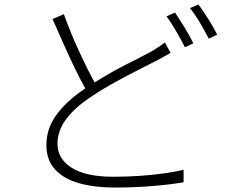

<svg xmlns="http://www.w3.org/2000/svg" viewBox="-20 -819 1040 869"><path d="M269 -754.9Q299.8 -669.4 337.4 -587.6Q375 -505.9 408.2 -445.8Q480 -491.2 551 -527.1Q622.1 -563 667 -586.9Q684.1 -597.7 698.2 -606.7Q712.4 -615.7 726.1 -627L752 -580.1Q739.3 -571.8 723.4 -563.7Q707.5 -555.7 689 -544.9Q653.3 -526.4 604 -501.5Q554.7 -476.6 500 -446.5Q445.3 -416.5 395 -382.8Q320.8 -334.5 280.5 -281.2Q240.2 -228 240.2 -168Q240.2 -101.1 303.7 -60.1Q367.2 -19 494.1 -19Q550.3 -19 609.9 -22.9Q669.4 -26.9 722.2 -34.2Q774.9 -41.5 811 -50.8V5.9Q758.3 15.6 673.8 22.7Q589.4 29.8 497.1 29.8Q407.2 29.8 337.9 10.3Q268.6 -9.3 229.2 -52Q189.9 -94.7 189.9 -163.1Q189.9 -235.8 234.9 -298.6Q279.8 -361.3 366.2 -418.9Q343.3 -458.5 318.4 -510.5Q293.5 -562.5 267.8 -620.1Q242.2 -677.7 217.8 -732.9ZM772 -762.2Q790.5 -734.9 814.9 -695.3Q839.4 -655.8 855 -623L816.9 -605Q801.8 -635.7 778.3 -676Q754.9 -716.3 733.9 -745.1ZM877.9 -798.8Q891.6 -780.8 907.7 -756.3Q923.8 -731.9 938.7 -706.8Q953.6 -681.6 962.9 -662.1L924.8 -644Q907.7 -677.7 885 -716.1Q862.3 -754.4 839.8 -782.2Z"/></svg>

Font: Source Han Sans CN Light
Style: Regular
Weight: 300
Designer: Ryoko NISHIZUKA  (kana, bopomofo & ideographs); Paul D. Hunt (Latin, Greek & Cyrillic); Sandoll Communications , Soo-you
Foundry: Adobe
Version: Version 2.000;hotconv 1.0.107;makeotfexe 2.5.65593